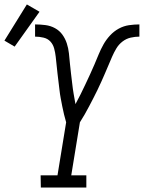

<svg xmlns="http://www.w3.org/2000/svg" viewBox="-87 -845 648 865"><path d="M97 0 96 -55H172L211 -294Q206 -311 201.5 -329.5Q197 -348 193.5 -366Q190 -384 186.5 -402.5Q183 -421 181 -439.5Q179 -458 176.5 -477Q174 -496 172 -514.5Q170 -533 168 -552Q166 -571 164 -589.5Q162 -608 157 -626.5Q152 -645 140 -658Q128 -671 109 -675.5Q90 -680 71 -680V-735Q94 -735 117.5 -732Q141 -729 161 -718Q181 -707 194 -689Q207 -671 214 -649.5Q221 -628 223.5 -605Q226 -582 228 -559Q230 -536 233 -513Q236 -490 238.5 -467Q241 -444 245 -421Q249 -398 253 -376Q265 -398 276 -420Q287 -442 297.5 -464.5Q308 -487 318.5 -509.5Q329 -532 338.5 -554.5Q348 -577 357.5 -600Q367 -623 379 -644.5Q391 -666 408.5 -685Q426 -704 448 -716Q470 -728 494 -731.5Q518 -735 541 -735V-680Q522 -680 502 -675.5Q482 -671 465 -658Q448 -645 437 -626.5Q426 -608 418 -589.5Q410 -571 402 -552Q394 -533 386 -514.5Q378 -496 369.5 -477Q361 -458 352 -439.5Q343 -421 333.5 -402.5Q324 -384 314.5 -366Q305 -348 294.5 -329.5Q284 -311 273 -294L234 -55H302V0ZM-21 -635 -67 -662 34 -825 91 -792Z"/></svg>

Font: Iosevka Curly Slab Light
Style: Italic
Weight: 300
Italic angle: -9°
Monospace: yes
Designer: Belleve Invis
Foundry: Belleve Invis
Version: Version 22.1.2; ttfautohint (v1.8.4)